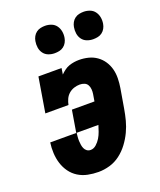

<svg xmlns="http://www.w3.org/2000/svg" viewBox="-140 -839 781 936"><g transform="rotate(-20 250.0 -371.5)"><path d="M209 8Q181 8 154 2.5Q127 -3 104.5 -17Q82 -31 66.5 -52.5Q51 -74 43 -99.5Q35 -125 33.5 -153Q32 -181 36 -208H171L190 -322H307L313 -358Q315 -370 314 -382.5Q313 -395 307.5 -405Q302 -415 291 -419.5Q280 -424 267 -424Q252 -424 237 -419Q222 -414 210 -403.5Q198 -393 191.5 -378.5Q185 -364 182 -349H62L92 -530H212L207 -498Q217 -508 228.5 -516.5Q240 -525 253 -529.5Q266 -534 279 -536Q292 -538 305 -538Q330 -538 353.5 -532Q377 -526 396 -512.5Q415 -499 428 -479.5Q441 -460 447 -437Q453 -414 452.5 -389Q452 -364 448 -340L431 -240Q426 -210 418.5 -181.5Q411 -153 398 -125.5Q385 -98 366 -72.5Q347 -47 322 -28Q297 -9 267.5 -0.5Q238 8 209 8ZM209 -106Q225 -106 238.5 -118Q252 -130 261 -145Q270 -160 275.5 -176Q281 -192 286 -208H173Q172 -198 171 -187.5Q170 -177 170.5 -166.5Q171 -156 172.5 -146Q174 -136 178 -127Q182 -118 190 -112Q198 -106 209 -106ZM406 -609Q389 -609 373.5 -615Q358 -621 348.5 -634Q339 -647 336.5 -663.5Q334 -680 337 -697Q339 -709 345 -720Q351 -731 361 -738.5Q371 -746 383 -748.5Q395 -751 406 -751Q423 -751 438.5 -745Q454 -739 463.5 -726Q473 -713 476 -696.5Q479 -680 476 -663Q474 -651 468 -640Q462 -629 452 -621.5Q442 -614 430 -611.5Q418 -609 406 -609ZM206 -609Q189 -609 173.5 -615Q158 -621 148.5 -634Q139 -647 136.5 -663.5Q134 -680 137 -697Q139 -709 145 -720Q151 -731 161 -738.5Q171 -746 183 -748.5Q195 -751 206 -751Q223 -751 238.5 -745Q254 -739 263.5 -726Q273 -713 276 -696.5Q279 -680 276 -663Q274 -651 268 -640Q262 -629 252 -621.5Q242 -614 230 -611.5Q218 -609 206 -609Z"/></g></svg>

Font: Iosevka Curly Slab HvObl
Style: Regular
Weight: 900
Italic angle: -9°
Monospace: yes
Designer: Belleve Invis
Foundry: Belleve Invis
Version: Version 11.1.0; ttfautohint (v1.8.3)